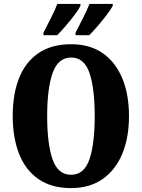

<svg xmlns="http://www.w3.org/2000/svg" viewBox="-20 -951 724 981"><path d="M343 10Q243 10 176.5 -36Q110 -82 77.5 -165Q45 -248 45 -359Q45 -470 77.5 -552Q110 -634 176.5 -679.5Q243 -725 344 -725Q439 -725 504.5 -679.5Q570 -634 604.5 -551.5Q639 -469 639 -358Q639 -247 604.5 -164.5Q570 -82 504 -36Q438 10 343 10ZM343 -58Q410 -58 437 -137Q464 -216 464 -358Q464 -500 437 -578.5Q410 -657 344 -657Q277 -657 249 -578.5Q221 -500 221 -358Q221 -216 248.5 -137Q276 -58 343 -58ZM366 -784Q383 -818 403.5 -857.5Q424 -897 437 -931H556V-921Q547 -904 525.5 -875.5Q504 -847 479.5 -818.5Q455 -790 436 -771H366ZM202 -784Q219 -818 239.5 -857.5Q260 -897 273 -931H391V-921Q383 -904 361.5 -875.5Q340 -847 315.5 -818.5Q291 -790 272 -771H202Z"/></svg>

Font: Noto Serif Thai ExtraCondensed Black
Style: Regular
Weight: 900
Width: 2
Designer: Monotype Design Team
Foundry: Monotype Imaging Inc.
Version: Version 2.002; ttfautohint (v1.8.4.7-5d5b)